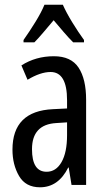

<svg xmlns="http://www.w3.org/2000/svg" viewBox="-20 -786 447 816"><path d="M265 -266V-212Q265 -138 241.5 -97Q218 -56 178 -56Q116 -56 116 -152Q116 -257 219 -263ZM209 -547Q132 -547 71 -508L97 -447Q152 -480 195 -480Q265 -480 265 -360V-325L205 -322Q33 -314 33 -150Q33 -86 61 -38Q89 10 150 10Q228 10 270 -74H272L284 0H346V-362Q346 -450 314 -498.5Q282 -547 209 -547ZM247 -766H169Q156 -734 131 -693.5Q106 -653 80 -616V-606H126Q143 -623 164.5 -648.5Q186 -674 208 -700Q230 -674 250.5 -650Q271 -626 291 -606H337V-616Q313 -649 287.5 -690.5Q262 -732 247 -766Z"/></svg>

Font: Noto Sans Display Condensed
Style: Regular
Weight: 400
Width: 3
Designer: Monotype Design Team
Foundry: Monotype Imaging Inc.
Version: Version 1.900